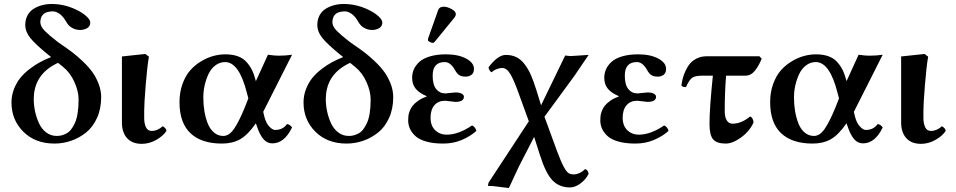

<svg xmlns="http://www.w3.org/2000/svg" viewBox="-20 -717 4838 972"><path d="M299.8 -377.9 273.9 -398.9Q150.9 -342.3 150.9 -214.8Q150.9 -183.6 157.7 -152.1Q164.6 -120.6 177.7 -92.3Q190.9 -64 214.1 -46.4Q237.3 -28.8 267.1 -28.8Q279.8 -28.8 291 -31.5Q302.2 -34.2 315.7 -41Q329.1 -47.9 339.6 -61.3Q350.1 -74.7 359.1 -94.2Q368.2 -113.8 373 -144Q377.9 -174.3 377.9 -212.9Q377.9 -254.9 356.7 -302Q335.4 -349.1 299.8 -377.9ZM238.8 -428.2 225.1 -439Q159.7 -492.2 133.8 -524.2Q107.9 -556.2 107.9 -590.8Q107.9 -618.2 119.4 -639.4Q130.9 -660.6 150.4 -672.6Q169.9 -684.6 192.9 -690.7Q215.8 -696.8 241.2 -696.8Q305.2 -696.8 363.8 -668.9Q394.5 -654.8 415.8 -636.2Q437 -617.7 437 -603Q437 -572.8 396 -565.9Q385.7 -564.5 377 -565.9Q360.8 -566.9 343.3 -576.9Q325.7 -586.9 314 -608.9Q299.8 -633.3 283 -645.8Q266.1 -658.2 251 -659.2Q243.7 -660.2 231.9 -658.2Q184.1 -652.8 184.1 -602.1Q184.1 -600.1 185.1 -598.1Q186.5 -581.1 207.5 -559.8Q228.5 -538.6 272 -504.9Q286.1 -495.6 290 -492.2Q321.8 -470.7 346.2 -452.1Q370.6 -433.6 399.7 -406Q428.7 -378.4 447.5 -352.3Q466.3 -326.2 479.2 -292.7Q492.2 -259.3 492.2 -225.1Q492.2 -166.5 471.2 -120.1Q450.2 -73.7 415.8 -46.1Q381.3 -18.6 340.3 -4.4Q299.3 9.8 255.9 9.8Q158.7 9.8 98.4 -50Q38.1 -109.9 38.1 -198.2Q38.1 -233.9 50.8 -266.4Q63.5 -298.8 83 -322.8Q102.5 -346.7 129.9 -367.7Q157.2 -388.7 183.3 -402.6Q209.5 -416.5 238.8 -428.2Z M710 -118.2Q710 -92.3 718.8 -73.2Q727.5 -54.2 748 -54.2Q777.8 -54.2 803.7 -78.1Q821.8 -67.4 822.8 -54.2Q805.7 -28.3 770.5 -8.5Q735.4 11.2 697.8 11.2Q649.4 11.2 623.3 -17.6Q597.2 -46.4 597.2 -97.2V-431.2L715.8 -443.8L733.9 -430.2Q725.1 -379.9 717.5 -285.6Q710 -191.4 710 -157.2Z M1009.3 -224.1Q1009.3 -188.5 1014.6 -155.5Q1020 -122.6 1031.2 -93.3Q1042.5 -64 1063 -46.4Q1083.5 -28.8 1110.4 -28.8Q1140.1 -28.8 1164.8 -64.7Q1189.5 -100.6 1218.8 -171.9L1237.3 -219.2L1229.5 -248Q1190.4 -402.8 1119.6 -402.8Q1092.3 -402.8 1070.3 -386Q1048.3 -369.1 1035.6 -342.3Q1022.9 -315.4 1016.1 -284.9Q1009.3 -254.4 1009.3 -224.1ZM888.7 -200.2Q888.7 -250.5 904.1 -292.5Q919.4 -334.5 943.6 -361.6Q967.8 -388.7 999 -407.2Q1030.3 -425.8 1060.8 -433.8Q1091.3 -441.9 1120.6 -441.9Q1156.7 -441.9 1183.3 -432.4Q1210 -422.9 1227.5 -403.6Q1245.1 -384.3 1256.1 -361.6Q1267.1 -338.9 1275.4 -306.2L1336.4 -439.9Q1368.7 -435.1 1390.6 -435.1Q1427.2 -435.1 1458.5 -439.9L1312.5 -150.9L1318.4 -126Q1326.7 -94.2 1343 -76.7Q1359.4 -59.1 1372.6 -59.1Q1412.1 -59.1 1432.6 -88.9Q1447.8 -87.4 1458.5 -71.8Q1419.9 8.8 1358.4 8.8Q1332 8.8 1313.7 -12.7Q1295.4 -34.2 1281.7 -74.2L1275.4 -92.8Q1233.9 -33.2 1195.1 -11.7Q1156.2 9.8 1103.5 9.8Q999.5 9.8 944.1 -42.7Q888.7 -95.2 888.7 -200.2Z M1778.3 -377.9 1752.4 -398.9Q1629.4 -342.3 1629.4 -214.8Q1629.4 -183.6 1636.2 -152.1Q1643.1 -120.6 1656.2 -92.3Q1669.4 -64 1692.6 -46.4Q1715.8 -28.8 1745.6 -28.8Q1758.3 -28.8 1769.5 -31.5Q1780.8 -34.2 1794.2 -41Q1807.6 -47.9 1818.1 -61.3Q1828.6 -74.7 1837.6 -94.2Q1846.7 -113.8 1851.6 -144Q1856.4 -174.3 1856.4 -212.9Q1856.4 -254.9 1835.2 -302Q1814 -349.1 1778.3 -377.9ZM1717.3 -428.2 1703.6 -439Q1638.2 -492.2 1612.3 -524.2Q1586.4 -556.2 1586.4 -590.8Q1586.4 -618.2 1597.9 -639.4Q1609.4 -660.6 1628.9 -672.6Q1648.4 -684.6 1671.4 -690.7Q1694.3 -696.8 1719.7 -696.8Q1783.7 -696.8 1842.3 -668.9Q1873 -654.8 1894.3 -636.2Q1915.5 -617.7 1915.5 -603Q1915.5 -572.8 1874.5 -565.9Q1864.3 -564.5 1855.5 -565.9Q1839.4 -566.9 1821.8 -576.9Q1804.2 -586.9 1792.5 -608.9Q1778.3 -633.3 1761.5 -645.8Q1744.6 -658.2 1729.5 -659.2Q1722.2 -660.2 1710.4 -658.2Q1662.6 -652.8 1662.6 -602.1Q1662.6 -600.1 1663.6 -598.1Q1665 -581.1 1686 -559.8Q1707 -538.6 1750.5 -504.9Q1764.6 -495.6 1768.6 -492.2Q1800.3 -470.7 1824.7 -452.1Q1849.1 -433.6 1878.2 -406Q1907.2 -378.4 1926 -352.3Q1944.8 -326.2 1957.8 -292.7Q1970.7 -259.3 1970.7 -225.1Q1970.7 -166.5 1949.7 -120.1Q1928.7 -73.7 1894.3 -46.1Q1859.9 -18.6 1818.8 -4.4Q1777.8 9.8 1734.4 9.8Q1637.2 9.8 1576.9 -50Q1516.6 -109.9 1516.6 -198.2Q1516.6 -233.9 1529.3 -266.4Q1542 -298.8 1561.5 -322.8Q1581.1 -346.7 1608.4 -367.7Q1635.7 -388.7 1661.9 -402.6Q1688 -416.5 1717.3 -428.2Z M2046.4 -107.9Q2046.4 -120.6 2047.6 -130.9Q2048.8 -141.1 2054.4 -155.8Q2060.1 -170.4 2069.6 -182.4Q2079.1 -194.3 2097.2 -207Q2115.2 -219.7 2140.6 -229V-230Q2103 -245.6 2084.7 -267.6Q2066.4 -289.6 2066.4 -323.2Q2066.4 -346.2 2075.4 -366.5Q2084.5 -386.7 2103.5 -404.1Q2122.6 -421.4 2157 -431.6Q2191.4 -441.9 2237.3 -441.9Q2299.8 -441.9 2339.6 -420.7Q2379.4 -399.4 2379.4 -368.2Q2379.4 -347.2 2366.7 -338.1Q2354 -329.1 2337.4 -329.1Q2314.9 -329.1 2303.5 -337.6Q2292 -346.2 2283.2 -362.8Q2260.7 -402.8 2231.4 -402.8Q2170.4 -402.8 2170.4 -334Q2170.4 -288.1 2188.2 -266.1Q2206.1 -244.1 2234.4 -244.1Q2238.8 -244.1 2260.7 -246.6Q2282.7 -249 2285.6 -249Q2305.7 -249 2317.1 -242.9Q2328.6 -236.8 2328.6 -227.1Q2328.6 -201.2 2284.7 -201.2Q2280.8 -201.2 2260 -204.1Q2239.3 -207 2233.4 -207Q2198.7 -207 2179.2 -184.3Q2159.7 -161.6 2159.7 -121.1Q2159.7 -80.1 2183.3 -57.6Q2207 -35.2 2241.2 -35.2Q2301.3 -35.2 2369.6 -82Q2387.2 -74.2 2391.6 -54.2Q2361.8 -27.3 2318.6 -8.8Q2275.4 9.8 2223.6 9.8Q2173.3 9.8 2137 -0.7Q2100.6 -11.2 2081.8 -29.3Q2063 -47.4 2054.7 -66.7Q2046.4 -85.9 2046.4 -107.9ZM2226.6 -683.1Q2243.7 -683.1 2265.6 -671.4Q2287.6 -659.7 2287.6 -646Q2287.6 -636.7 2282.2 -629.9L2182.6 -507.8Q2176.8 -500 2171.4 -500Q2165 -500 2155.8 -504.6Q2146.5 -509.3 2146.5 -514.2Q2146.5 -520 2147.5 -522.9L2198.2 -666Q2204.1 -683.1 2226.6 -683.1Z M2606.9 -241.2Q2583 -309.1 2564.2 -341.1Q2545.4 -373 2522 -373Q2511.2 -373 2495.6 -367.4Q2480 -361.8 2469.2 -351.1Q2463.9 -352.5 2459.2 -359.9Q2454.6 -367.2 2453.1 -376Q2500 -439 2541 -439Q2571.3 -439 2594.5 -427.5Q2617.7 -416 2636 -391.8Q2654.3 -367.7 2667.7 -337.2Q2681.2 -306.6 2695.3 -261.2L2719.2 -184.1L2841.3 -436Q2861.3 -433.1 2868.2 -433.1L2960 -439L2887.2 -332L2736.3 -126L2800.3 48.8Q2819.8 101.1 2833.5 126.5Q2847.2 151.9 2857.7 158.9Q2868.2 166 2885.3 166Q2898.9 166 2915.3 158.2Q2931.6 150.4 2941.4 139.2Q2954.6 140.1 2960 162.1Q2948.2 189 2920.4 210.4Q2892.6 231.9 2865.2 231.9Q2812 231.9 2777.3 196.5Q2742.7 161.1 2712.4 64.9L2684.1 -23.9L2606.9 126L2556.2 234.9L2476.1 225.1L2450.2 224.1L2453.1 208L2657.2 -103Z M3019 -107.9Q3019 -120.6 3020.3 -130.9Q3021.5 -141.1 3027.1 -155.8Q3032.7 -170.4 3042.2 -182.4Q3051.8 -194.3 3069.8 -207Q3087.9 -219.7 3113.3 -229V-230Q3075.7 -245.6 3057.4 -267.6Q3039.1 -289.6 3039.1 -323.2Q3039.1 -346.2 3048.1 -366.5Q3057.1 -386.7 3076.2 -404.1Q3095.2 -421.4 3129.6 -431.6Q3164.1 -441.9 3210 -441.9Q3272.5 -441.9 3312.3 -420.7Q3352.1 -399.4 3352.1 -368.2Q3352.1 -347.2 3339.4 -338.1Q3326.7 -329.1 3310.1 -329.1Q3287.6 -329.1 3276.1 -337.6Q3264.6 -346.2 3255.9 -362.8Q3233.4 -402.8 3204.1 -402.8Q3143.1 -402.8 3143.1 -334Q3143.1 -288.1 3160.9 -266.1Q3178.7 -244.1 3207 -244.1Q3211.4 -244.1 3233.4 -246.6Q3255.4 -249 3258.3 -249Q3278.3 -249 3289.8 -242.9Q3301.3 -236.8 3301.3 -227.1Q3301.3 -201.2 3257.3 -201.2Q3253.4 -201.2 3232.7 -204.1Q3211.9 -207 3206.1 -207Q3171.4 -207 3151.9 -184.3Q3132.3 -161.6 3132.3 -121.1Q3132.3 -80.1 3156 -57.6Q3179.7 -35.2 3213.9 -35.2Q3273.9 -35.2 3342.3 -82Q3359.9 -74.2 3364.3 -54.2Q3334.5 -27.3 3291.3 -8.8Q3248 9.8 3196.3 9.8Q3146 9.8 3109.6 -0.7Q3073.2 -11.2 3054.4 -29.3Q3035.6 -47.4 3027.3 -66.7Q3019 -85.9 3019 -107.9Z M3588.9 -334H3536.6Q3499.5 -334 3484.4 -323.5Q3469.2 -313 3452.6 -275.9Q3435.1 -275.9 3429.7 -284.2Q3432.1 -302.7 3436.5 -320.3Q3440.9 -337.9 3450.7 -358.9Q3460.4 -379.9 3473.6 -395.5Q3486.8 -411.1 3508.5 -421.6Q3530.3 -432.1 3556.6 -432.1H3824.7L3835.9 -419.9Q3822.3 -384.8 3802 -359.4Q3781.7 -334 3753.9 -334H3655.8Q3648.9 -248.5 3648.9 -154.8Q3648.9 -123.5 3659.4 -107.2Q3669.9 -90.8 3688 -90.8Q3733.4 -90.8 3776.9 -127Q3784.2 -125.5 3789.1 -117.2Q3793.9 -108.9 3794.9 -97.2Q3775.4 -53.2 3732.4 -21.7Q3689.5 9.8 3653.8 9.8Q3607.9 9.8 3589.8 -12Q3571.8 -33.7 3571.8 -89.8Q3571.8 -168.5 3588.9 -334Z M3999.5 -224.1Q3999.5 -188.5 4004.9 -155.5Q4010.3 -122.6 4021.5 -93.3Q4032.7 -64 4053.2 -46.4Q4073.7 -28.8 4100.6 -28.8Q4130.4 -28.8 4155 -64.7Q4179.7 -100.6 4209 -171.9L4227.5 -219.2L4219.7 -248Q4180.7 -402.8 4109.9 -402.8Q4082.5 -402.8 4060.5 -386Q4038.6 -369.1 4025.9 -342.3Q4013.2 -315.4 4006.3 -284.9Q3999.5 -254.4 3999.5 -224.1ZM3878.9 -200.2Q3878.9 -250.5 3894.3 -292.5Q3909.7 -334.5 3933.8 -361.6Q3958 -388.7 3989.3 -407.2Q4020.5 -425.8 4051 -433.8Q4081.5 -441.9 4110.8 -441.9Q4147 -441.9 4173.6 -432.4Q4200.2 -422.9 4217.8 -403.6Q4235.4 -384.3 4246.3 -361.6Q4257.3 -338.9 4265.6 -306.2L4326.7 -439.9Q4358.9 -435.1 4380.9 -435.1Q4417.5 -435.1 4448.7 -439.9L4302.7 -150.9L4308.6 -126Q4316.9 -94.2 4333.3 -76.7Q4349.6 -59.1 4362.8 -59.1Q4402.3 -59.1 4422.9 -88.9Q4438 -87.4 4448.7 -71.8Q4410.2 8.8 4348.6 8.8Q4322.3 8.8 4304 -12.7Q4285.6 -34.2 4272 -74.2L4265.6 -92.8Q4224.1 -33.2 4185.3 -11.7Q4146.5 9.8 4093.8 9.8Q3989.7 9.8 3934.3 -42.7Q3878.9 -95.2 3878.9 -200.2Z M4654.8 -118.2Q4654.8 -92.3 4663.6 -73.2Q4672.4 -54.2 4692.9 -54.2Q4722.7 -54.2 4748.5 -78.1Q4766.6 -67.4 4767.6 -54.2Q4750.5 -28.3 4715.3 -8.5Q4680.2 11.2 4642.6 11.2Q4594.2 11.2 4568.1 -17.6Q4542 -46.4 4542 -97.2V-431.2L4660.6 -443.8L4678.7 -430.2Q4669.9 -379.9 4662.4 -285.6Q4654.8 -191.4 4654.8 -157.2Z"/></svg>

Font: Common Serif SemiBold
Style: Regular
Weight: 600
Designer: Philipp H. Poll, Khaled Hosny
Foundry: Stefan Peev, Context Ltd.
Version: Version 1.026